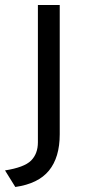

<svg xmlns="http://www.w3.org/2000/svg" viewBox="-67 -531 341 765"><path d="M-6 214 -47 148Q29.5 136 56.8 108.8Q84 81.5 84 36V-511H171V4Q171 96 128.2 148.5Q85.5 201 -6 214Z"/></svg>

Font: Undotted
Style: Regular
Weight: 400
Designer: Delve Withrington, Dave Bailey, Thomas Jockin
Foundry: Delve Fonts LLC
Version: Version 4.000